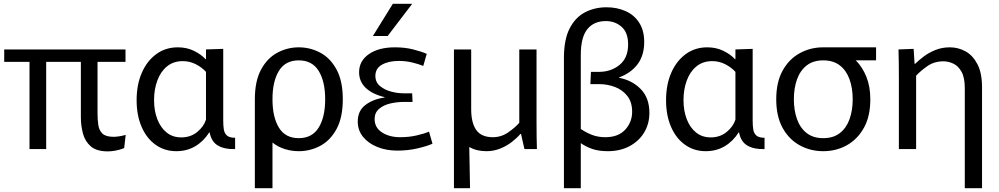

<svg xmlns="http://www.w3.org/2000/svg" viewBox="-20 -778 5214 1002"><path d="M221 0H134V-455H2V-520H635V-455H489V-186Q489 -154 493 -126Q497 -98 514.5 -81Q532 -64 573 -64Q585 -64 601.5 -66.5Q618 -69 636 -74L628 -5Q605 4 583 8Q561 12 543 12Q484 12 454 -14Q424 -40 413 -81Q402 -122 402 -167V-455H221Z M900 11Q839 11 792 -22.5Q745 -56 719 -116Q693 -176 693 -255Q693 -336 720 -398Q747 -460 795.5 -495.5Q844 -531 908 -531Q955 -531 992.5 -512.5Q1030 -494 1053 -469H1055V-520L1145 -523V-146Q1145 -123 1148 -103Q1151 -83 1164 -71Q1177 -59 1207 -59V0Q1153 2 1118 -18Q1083 -38 1074 -87H1072Q1042 -40 998.5 -14.5Q955 11 900 11ZM926 -61Q975 -61 1009.5 -89.5Q1044 -118 1055 -154V-403Q1033 -427 1001.5 -443Q970 -459 934 -459Q885 -459 851.5 -431.5Q818 -404 801 -357.5Q784 -311 784 -256Q784 -200 801 -156Q818 -112 849.5 -86.5Q881 -61 926 -61Z M1310 204V-260Q1310 -355 1342.5 -415Q1375 -475 1427.5 -503Q1480 -531 1539 -531Q1599 -531 1651.5 -503Q1704 -475 1736.5 -415Q1769 -355 1769 -260Q1769 -165 1736.5 -105Q1704 -45 1651.5 -17Q1599 11 1539 11Q1502 11 1466.5 0Q1431 -11 1402 -34V204ZM1539 -57Q1609 -57 1643 -112Q1677 -167 1677 -260Q1677 -353 1643 -408Q1609 -463 1539 -463Q1469 -463 1435.5 -408Q1402 -353 1402 -260Q1402 -167 1435.5 -112Q1469 -57 1539 -57Z M2053 8Q1996 8 1949 -11Q1902 -30 1874.5 -64Q1847 -98 1847 -144Q1847 -200 1887.5 -230.5Q1928 -261 1987 -269V-271Q1922 -287 1888 -320Q1854 -353 1854 -401Q1854 -460 1905 -495.5Q1956 -531 2041 -531Q2092 -531 2134.5 -520.5Q2177 -510 2207 -497L2189 -434Q2164 -444 2131 -452Q2098 -460 2062 -460Q2008 -460 1973.5 -440.5Q1939 -421 1939 -382Q1939 -349 1963 -329Q1987 -309 2021 -300Q2055 -291 2087 -291H2131L2133 -246H2085Q2052 -246 2017 -238Q1982 -230 1958.5 -210Q1935 -190 1935 -157Q1935 -112 1973.5 -87Q2012 -62 2068 -62Q2114 -62 2153.5 -71Q2193 -80 2219 -91L2237 -28Q2208 -15 2158.5 -3.5Q2109 8 2053 8ZM1926 -590 2030 -758H2131L2003 -590Z M2349 204V-520H2439V-208Q2439 -137 2465.5 -99.5Q2492 -62 2552 -62Q2596 -62 2632 -87Q2668 -112 2690 -137V-520H2780V-145Q2780 -102 2780.5 -67Q2781 -32 2782 0H2717L2699 -79H2696Q2678 -58 2651 -37Q2624 -16 2590 -2.5Q2556 11 2519 11Q2466 11 2429 -11L2433 204Z M2923 204V-475Q2923 -572 2953 -630Q2983 -688 3033.5 -714Q3084 -740 3145 -740Q3201 -740 3246 -719.5Q3291 -699 3316.5 -658.5Q3342 -618 3342 -559Q3342 -489 3307.5 -443Q3273 -397 3211 -374V-372Q3279 -359 3324 -313Q3369 -267 3369 -189Q3369 -132 3342 -87Q3315 -42 3266 -15.5Q3217 11 3152 11Q3105 11 3071.5 -0.5Q3038 -12 3011 -31V204ZM3011 -491V-105Q3037 -87 3068.5 -74.5Q3100 -62 3139 -62Q3207 -62 3243 -101.5Q3279 -141 3279 -195Q3279 -245 3254 -277Q3229 -309 3189.5 -324Q3150 -339 3107 -339H3061L3064 -403H3106Q3169 -403 3213.5 -439.5Q3258 -476 3258 -546Q3258 -608 3224 -638Q3190 -668 3142 -668Q3079 -668 3045 -625.5Q3011 -583 3011 -491Z M3663 11Q3602 11 3555 -22.5Q3508 -56 3482 -116Q3456 -176 3456 -255Q3456 -336 3483 -398Q3510 -460 3558.5 -495.5Q3607 -531 3671 -531Q3718 -531 3755.5 -512.5Q3793 -494 3816 -469H3818V-520L3908 -523V-146Q3908 -123 3911 -103Q3914 -83 3927 -71Q3940 -59 3970 -59V0Q3916 2 3881 -18Q3846 -38 3837 -87H3835Q3805 -40 3761.5 -14.5Q3718 11 3663 11ZM3689 -61Q3738 -61 3772.5 -89.5Q3807 -118 3818 -154V-403Q3796 -427 3764.5 -443Q3733 -459 3697 -459Q3648 -459 3614.5 -431.5Q3581 -404 3564 -357.5Q3547 -311 3547 -256Q3547 -200 3564 -156Q3581 -112 3612.5 -86.5Q3644 -61 3689 -61Z M4276 11Q4209 11 4153 -20Q4097 -51 4064 -111Q4031 -171 4031 -260Q4031 -349 4064 -409Q4097 -469 4153 -500Q4209 -531 4276 -531H4277H4552V-463H4445L4447 -462Q4481 -428 4501.5 -377Q4522 -326 4522 -260Q4522 -171 4488.5 -111Q4455 -51 4399.5 -20Q4344 11 4276 11ZM4276 -57Q4329 -57 4363 -83.5Q4397 -110 4413.5 -156Q4430 -202 4430 -260Q4430 -318 4413.5 -364Q4397 -410 4363 -436.5Q4329 -463 4276 -463Q4224 -463 4190 -436.5Q4156 -410 4139.5 -364Q4123 -318 4123 -260Q4123 -202 4139.5 -156Q4156 -110 4190 -83.5Q4224 -57 4276 -57Z M4671 -376Q4671 -418 4670.5 -453Q4670 -488 4669 -520L4748 -523L4753 -445H4756Q4774 -463 4800.5 -483Q4827 -503 4861.5 -517Q4896 -531 4937 -531Q4981 -531 5019 -510Q5057 -489 5081 -443Q5105 -397 5105 -322V204H5015V-318Q5015 -373 4998 -403.5Q4981 -434 4955 -446Q4929 -458 4904 -458Q4855 -458 4819 -432.5Q4783 -407 4761 -383V0H4671Z"/></svg>

Font: Murecho
Style: Regular
Weight: 400
Designer: Neil Summerour
Foundry: Positype
Version: Version 1.010; ttfautohint (v1.8.3)